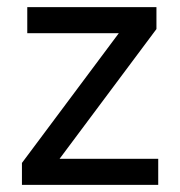

<svg xmlns="http://www.w3.org/2000/svg" viewBox="-20 -520 507 540"><path d="M41.7 0V-61.7L314.2 -426.7H56.7V-500H420V-438.3L147.5 -73.3H425V0Z"/></svg>

Font: Funnel Sans Light
Style: Regular
Weight: 400
Version: Version 1.000